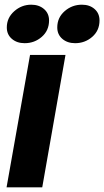

<svg xmlns="http://www.w3.org/2000/svg" viewBox="-20 -798 444 818"><path d="M160 0H8L108 -564H259ZM9 -681Q9 -722 40.5 -750Q72 -778 113 -778Q146 -778 167.5 -759.5Q189 -741 189 -711Q189 -668 158 -641Q127 -614 85 -614Q52 -614 30.5 -632.5Q9 -651 9 -681ZM224 -681Q224 -723 255.5 -750.5Q287 -778 329 -778Q362 -778 383 -759.5Q404 -741 404 -711Q404 -668 373 -641Q342 -614 300 -614Q267 -614 245.5 -632.5Q224 -651 224 -681Z"/></svg>

Font: Open Sauce One ExtraBold Italic
Style: Regular
Weight: 800
Italic angle: -10°
Designer: Alfredo Marco Pradil
Foundry: Creative Sauce Fz LLC
Version: Version 1.477